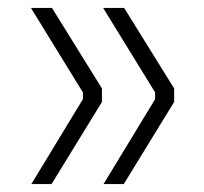

<svg xmlns="http://www.w3.org/2000/svg" viewBox="-20 -503 515 484"><path d="M419 -280V-246L292 -39H241L371 -253V-270L240 -483H293ZM237 -280V-246L110 -39H59L189 -253V-270L58 -483H111Z"/></svg>

Font: Sora-SIA ExtraLight
Style: Regular
Weight: 200
Designer: Jonathan Barnbrook, Julián Moncada
Foundry: Barnbrook Fonts
Version: Version 2.000